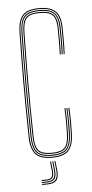

<svg xmlns="http://www.w3.org/2000/svg" viewBox="-52 -637 373 780"><g transform="rotate(-5 134.0 -247.0)"><path d="M138.2 5Q88.5 5 69.9 -17.2Q51.2 -39.5 50.2 -85Q49 -151 48.4 -205.6Q47.8 -260.2 47.9 -309.5Q48 -358.8 48.6 -408.4Q49.2 -458 50.2 -514Q51.2 -560.5 69.9 -582.8Q88.5 -605 138.2 -605Q185.5 -605 205.9 -583.9Q226.2 -562.8 226.2 -514Q226.2 -490.8 226.5 -466.4Q226.8 -442 225.2 -410H221.2Q222.8 -442 222.5 -466.4Q222.2 -490.8 222.2 -514Q222.2 -561 203 -581Q183.8 -601 138.2 -601Q90.2 -601 72.8 -579.9Q55.2 -558.8 54.2 -514Q53.2 -458.5 52.6 -407.4Q52 -356.2 52 -305.4Q52 -254.5 52.5 -200.4Q53 -146.2 54.2 -85Q55.2 -41 72.9 -20Q90.5 1 138.2 1Q182.8 1 201.8 -18.4Q220.8 -37.8 222.2 -85Q223 -108.2 222.9 -133.1Q222.8 -158 221.2 -191H225.2Q226.8 -159.2 226.9 -133Q227 -106.8 226.2 -85Q224.8 -37 205.1 -16Q185.5 5 138.2 5ZM138.2 -3Q92.8 -3 76 -22.2Q59.2 -41.5 58.2 -85Q57.2 -145 56.6 -198.5Q56 -252 56 -302.9Q56 -353.8 56.6 -405.6Q57.2 -457.5 58.2 -514Q59.2 -557.8 75.8 -577.4Q92.2 -597 138.2 -597Q182 -597 200.1 -578.2Q218.2 -559.5 218.2 -514Q218.2 -495 218.5 -468.5Q218.8 -442 217.2 -410H213.2Q214.8 -442 214.5 -468.5Q214.2 -495 214.2 -514Q214.2 -558 197.4 -575.5Q180.5 -593 138.2 -593Q95.2 -593 79.1 -575Q63 -557 62.2 -513.8Q61.2 -458.5 60.6 -407.2Q60 -356 60 -305.1Q60 -254.2 60.5 -200.2Q61 -146.2 62.2 -85.2Q63 -42.5 79.2 -24.8Q95.5 -7 138.2 -7Q180.2 -7 196.5 -24.4Q212.8 -41.8 214.2 -85.2Q215 -108 214.9 -133.5Q214.8 -159 213.2 -191H217.2Q218.8 -154.5 218.9 -129.6Q219 -104.8 218.2 -85.2Q216.5 -40 199.2 -21.5Q182 -3 138.2 -3ZM138.2 -11Q97.5 -11 82.2 -27.5Q67 -44 66.2 -85.2Q65.2 -145 64.6 -198.6Q64 -252.2 64 -303.4Q64 -354.5 64.6 -406.2Q65.2 -458 66.2 -513.8Q67 -555.8 82.2 -572.4Q97.5 -589 138.2 -589Q178.8 -589 194.5 -572.6Q210.2 -556.2 210.2 -514Q210.2 -490.5 210.5 -466.2Q210.8 -442 209.2 -410H205.2Q206.8 -442 206.5 -466.2Q206.2 -490.5 206.2 -514Q206.2 -554.5 191.6 -569.8Q177 -585 138.2 -585Q99 -585 85 -569.4Q71 -553.8 70.2 -513.8Q69.2 -459 68.6 -407.8Q68 -356.5 68 -305.4Q68 -254.2 68.5 -200.1Q69 -146 70.2 -85.2Q71 -46 85 -30.5Q99 -15 138.2 -15Q176.2 -15 190.6 -29.9Q205 -44.8 206.2 -85.5Q207 -108.5 206.9 -133.6Q206.8 -158.8 205.2 -191H209.2Q210.8 -157.8 210.9 -132.4Q211 -107 210.2 -85.5Q209 -43 193.4 -27Q177.8 -11 138.2 -11ZM146 20H150L154 56.8Q157.2 86.2 146.4 98.9Q135.5 111.5 107.2 111.5H87.2V107.5H107.2Q133.2 107.5 143.1 95.8Q153 84 150 56.8ZM128 20H132L136 56.8Q138.2 77.5 131.6 86.5Q125 95.5 107.2 95.5H87.2V91.5H107.2Q122.8 91.5 128.4 83.5Q134 75.5 132 56.8ZM137 20H141L145 56.8Q147.8 81.8 139 92.6Q130.2 103.5 107.2 103.5H87.2V99.5H107.2Q128 99.5 135.8 89.6Q143.5 79.8 141 56.8Z"/></g></svg>

Font: Big Shoulders Inline Display Thin Thin
Style: Regular
Weight: 250
Version: Version 2.002